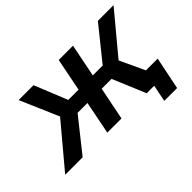

<svg xmlns="http://www.w3.org/2000/svg" viewBox="-161 -809 1196 1196"><g transform="rotate(-45 437.0 -211.5)"><path d="M672 0 564 -258 675 -307 818 0ZM456 -218 475 -316H655L636 -218ZM681 -254 561 -267 776 -534H914ZM108 0H-46L220 -317L313 -258ZM450 0H325L431 -534H557ZM406 -218H227L247 -316H425ZM199 -254 78 -534H209L317 -267ZM716 111 744 -30 767 0H671L692 -104H873L829 111Z"/></g></svg>

Font: MOST Montserrat SemiBold
Style: Italic
Weight: 600
Italic angle: -11.3°
Designer: Julieta Ulanovsky
Foundry: Julieta Ulanovsky
Version: Version 8.000;March 11, 2024;FontCreator 15.0.0.2926 64-bit